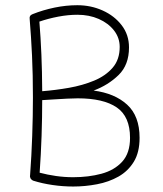

<svg xmlns="http://www.w3.org/2000/svg" viewBox="-20 -695 615 726"><path d="M507.8 -173.8Q507.8 -119.1 486.1 -83.5Q464.4 -47.9 428 -27.3Q391.6 -6.8 346.9 1.7Q302.2 10.3 256.8 10.3Q217.8 10.3 179 4.6Q140.1 -1 106 -11.7Q102.1 -13.2 99.1 -16.1Q98.1 -16.6 97.7 -17.6Q97.7 -17.6 97.7 -17.6Q96.7 -18.6 96.2 -19.5Q96.2 -19.5 96.2 -19.5Q95.7 -20.5 95.2 -21Q94.7 -21.5 94.7 -22.5Q94.7 -22.5 94.7 -22.5Q92.3 -28.3 93.8 -33.2Q99.1 -104.5 101.8 -180.9Q104.5 -257.3 104.5 -326.2Q104.5 -413.1 101.1 -484.6Q97.7 -556.2 92.3 -622.1Q89.8 -636.7 103.5 -641.6Q142.6 -657.2 186.3 -666.3Q230 -675.3 272.5 -675.3Q323.7 -675.3 368.2 -655.3Q412.6 -635.3 440.2 -599.4Q467.8 -563.5 467.8 -515.6Q467.8 -449.7 428.5 -411.4Q389.2 -373 334 -352.5Q413.6 -342.3 460.7 -299.3Q507.8 -256.3 507.8 -173.8ZM272.5 -639.2Q237.8 -639.2 200.4 -632.1Q163.1 -625 128.9 -613.3Q133.8 -553.2 136.5 -489.3Q139.2 -425.3 139.6 -350.1Q189.5 -354 241 -363Q292.5 -372.1 335.9 -390.1Q379.4 -408.2 406 -439Q432.6 -469.7 432.6 -517.6Q432.6 -552.2 411.1 -579.8Q389.6 -607.4 353.5 -623.3Q317.4 -639.2 272.5 -639.2ZM273.9 -323.2Q258.8 -323.2 234.1 -322Q209.5 -320.8 183.6 -319.1Q157.7 -317.4 139.6 -316.4Q139.6 -252 137.2 -180.7Q134.8 -109.4 129.9 -42Q159.2 -34.2 191.7 -29.5Q224.1 -24.9 256.8 -24.9Q314.9 -24.9 363.8 -38.1Q412.6 -51.3 442.1 -83.7Q471.7 -116.2 471.7 -173.8Q471.7 -254.4 421.4 -288.8Q371.1 -323.2 273.9 -323.2Z"/></svg>

Font: Mikhak-DS2-FD ExtraLight
Style: Regular
Weight: 200
Designer: Amin Abedi
Version: Version 3.2